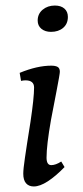

<svg xmlns="http://www.w3.org/2000/svg" viewBox="-20 -663 300 693"><path d="M64 -36Q64 -53 70 -93.5Q76 -134 78 -147L90 -223Q103 -310 103 -347Q103 -373 72 -373Q64 -373 56 -371L51 -400Q114 -426 165 -426Q180 -426 188 -421.5Q196 -417 196 -404Q196 -396 184 -334Q165 -235 164 -230Q148 -139 148 -94Q148 -67 165 -67Q181 -67 201 -80L213 -60Q181 -27 152.5 -8.5Q124 10 102 10Q84 10 74 -1.5Q64 -13 64 -36ZM116 -589Q116 -613 134 -628Q152 -643 178 -643Q200 -643 212.5 -632Q225 -621 225 -602Q225 -577 208 -562.5Q191 -548 164 -548Q143 -548 129.5 -559Q116 -570 116 -589Z"/></svg>

Font: Unna
Style: Italic
Weight: 400
Italic angle: -8.05°
Designer: Jorge de Buen Unna
Foundry: Omnibus-Type
Version: Version 2.008